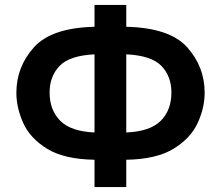

<svg xmlns="http://www.w3.org/2000/svg" viewBox="-20 -744 891 774"><path d="M489 -724H361V-636Q187 -632 116.5 -553Q46 -474 46 -370Q46 -310 73.5 -248.5Q101 -187 169.5 -144.5Q238 -102 361 -100V10H489V-100Q610 -102 679 -144Q748 -186 776.5 -247.5Q805 -309 805 -370Q805 -475 734.5 -553.5Q664 -632 489 -636ZM489 -525Q591 -520 631 -478Q671 -436 671 -371Q671 -300 628 -257Q585 -214 489 -210ZM361 -525V-210Q266 -214 223 -257Q180 -300 180 -371Q180 -436 220 -478Q260 -520 361 -525Z"/></svg>

Font: Noto Sans UI
Style: Bold
Weight: 700
Designer: Monotype Design Team
Foundry: Monotype Imaging Inc.
Version: Version 1.901